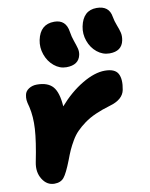

<svg xmlns="http://www.w3.org/2000/svg" viewBox="-93 -880 777 997"><g transform="rotate(-10 295.0 -381.5)"><path d="M512.2 -567.9Q476.1 -567.9 446.5 -591.8Q417 -615.7 403.6 -653.6Q390.1 -691.4 397.9 -730Q414.6 -812 485.8 -812Q551.8 -812 561 -752Q564.9 -729 574.2 -705.6Q583.5 -682.1 587.9 -664.1Q592.3 -646 587.9 -623Q576.7 -567.9 512.2 -567.9ZM278.8 -536.1Q243.7 -536.1 214.4 -560.3Q185.1 -584.5 171.6 -622.8Q158.2 -661.1 166 -699.2Q182.6 -779.8 256.8 -779.8Q318.8 -779.8 328.1 -713.9Q332 -688 340.8 -663.3Q349.6 -638.7 354 -622.1Q358.4 -605.5 355 -587.9Q344.2 -536.1 278.8 -536.1ZM112.8 48.8Q73.2 48.8 49.6 11Q25.9 -26.9 36.1 -78.1Q57.6 -184.6 61.5 -249.3Q65.4 -314 53.2 -366.2Q45.9 -391.1 44.9 -404.3Q43.9 -417.5 46.9 -431.2Q50.3 -450.2 68.8 -462.2Q87.4 -474.1 111.8 -474.1Q168.9 -474.1 195.6 -443.6Q222.2 -413.1 227.1 -338.9Q285.6 -405.8 351.6 -444.8Q417.5 -483.9 471.2 -483.9Q524.9 -483.9 540.8 -453.9Q556.6 -423.8 545.9 -369.1Q536.1 -319.8 465.8 -299.8Q422.4 -287.1 387.7 -271.7Q353 -256.3 327.6 -237.5Q302.2 -218.8 283.9 -200.2Q265.6 -181.6 251 -156.5Q236.3 -131.3 226.8 -110.4Q217.3 -89.4 206.1 -59.1Q180.7 6.3 163.3 27.6Q146 48.8 112.8 48.8Z"/></g></svg>

Font: Shantell Sans Bouncy
Style: Italic
Weight: 800
Italic angle: -11.31°
Designer: Stephen Nixon, Anya Danilova, Shantell Martin
Foundry: Arrow Type
Version: Version 1.006;[9816181b4]